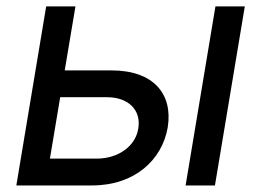

<svg xmlns="http://www.w3.org/2000/svg" viewBox="-20 -565 796 585"><path d="M29.8 0H261C390.3 0 474.1 -77.8 491.1 -177.2C507.1 -277.7 448.9 -350.5 319.6 -350.5H177.2L209.9 -545.5H120.7ZM132.1 -81.7 163.4 -268.8H306.5C370.4 -268.8 410.9 -230.1 401.3 -173.3C392.8 -119 339.8 -81.7 274.5 -81.7ZM545.5 0H634.9L725.9 -545.5H636.4Z"/></svg>

Font: Margiela Sans Text
Style: Italic
Weight: 400
Italic angle: -9.39999°
Designer: Stefan Endress, Andreas Faust
Version: Version 1.100;FEAKit 1.0